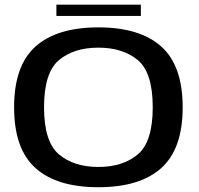

<svg xmlns="http://www.w3.org/2000/svg" viewBox="-20 -798 854 824"><path d="M402 5.5Q224 5.5 132.2 -76.8Q40.5 -159 40.5 -337.5Q40.5 -516 132.2 -598.2Q224 -680.5 402.2 -680.5Q580.5 -680.5 672.2 -598.2Q764 -516 764 -337.5Q764 -159 672.2 -76.8Q580.5 5.5 402 5.5ZM402 -81.5Q507.5 -81.5 571.5 -135.5Q635.5 -189.5 635.5 -337.5Q635.5 -486.5 571.5 -540Q507.5 -593.5 402 -593.5Q297 -593.5 233 -540Q169 -486.5 169 -337.5Q169 -189.5 233 -135.5Q297 -81.5 402 -81.5ZM222 -729.5V-778H584.5V-729.5Z"/></svg>

Font: Anybody ExtraExpanded Medium
Style: Regular
Weight: 500
Width: 8
Designer: Tyler Finck
Foundry: Etcetera Type Company
Version: Version 1.010; ttfautohint (v1.8.3) -l 8 -r 50 -G 200 -x 14 